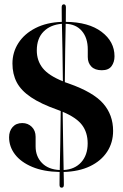

<svg xmlns="http://www.w3.org/2000/svg" viewBox="-20 -797 568 887"><path d="M275 57Q275 70 265 70Q255 70 255 57.5Q255 44.5 255.2 29.5Q255.5 14.5 255.5 -2.5Q181 -4 128.8 -26Q76.5 -48 49.2 -83.8Q22 -119.5 22 -163Q22 -191.5 38.2 -210Q54.5 -228.5 83 -228.5Q109 -228.5 126.8 -211Q144.5 -193.5 144.5 -165V-120.5Q144.5 -74.5 173.8 -44.2Q203 -14 256 -11.5Q257 -64 258.5 -133.2Q260 -202.5 260.5 -284Q253.5 -286.5 246.5 -289.5Q168.5 -317 122.8 -348Q77 -379 57.2 -417Q37.5 -455 37.5 -503.5Q37.5 -555.5 65 -598.2Q92.5 -641 143.8 -667.2Q195 -693.5 265.5 -696Q265.5 -715.5 265.2 -732.5Q265 -749.5 265 -763.5Q265 -777 275 -777Q284.5 -777 284.5 -763Q284.5 -750.5 284.2 -733.5Q284 -716.5 284 -696Q389.5 -695 449.2 -650Q509 -605 509 -537Q509 -510 495.2 -491.2Q481.5 -472.5 450.5 -472.5Q418.5 -472.5 402 -489.5Q385.5 -506.5 385.5 -533.5V-568.5Q385.5 -622 358.2 -653.8Q331 -685.5 283.5 -687Q282.5 -636 281.2 -567Q280 -498 279.5 -417.5Q288.5 -414 298 -411Q410.5 -371.5 456.5 -319Q502.5 -266.5 502.5 -192.5Q502.5 -138 474.8 -95.8Q447 -53.5 395.8 -29Q344.5 -4.5 274 -2.5Q274.5 15.5 274.8 30.5Q275 45.5 275 57ZM150 -564Q150 -517 177.2 -482.5Q204.5 -448 270.5 -421.5Q270 -500 268.5 -567.5Q267 -635 266 -687Q213 -683 181.5 -651.2Q150 -619.5 150 -564ZM385 -134.5Q385 -185 359 -219.5Q333 -254 269.5 -280.5Q270.5 -199.5 271.8 -130.5Q273 -61.5 274 -11.5Q325.5 -14.5 355.2 -47.5Q385 -80.5 385 -134.5Z"/></svg>

Font: Fraunces 144pt S000 SemiBold
Style: Regular
Weight: 600
Version: Version 1.000; ttfautohint (v1.8.3)